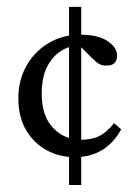

<svg xmlns="http://www.w3.org/2000/svg" viewBox="-20 -441 371 546"><path d="M192.9 5.9Q148.9 5.9 112.5 -13.9Q76.2 -33.7 54.2 -71Q32.2 -108.4 32.2 -161.6Q32.2 -213.4 55.4 -254.2Q78.6 -294.9 118.4 -318.6Q158.2 -342.3 208 -342.3Q259.3 -342.3 286.1 -324Q313 -305.7 313 -283.2Q313 -254.4 282.7 -254.4Q270 -254.4 261.7 -259.3Q253.4 -264.2 239.7 -277.8L199.7 -317.9L228 -309.6Q196.3 -315.9 166.7 -303.2Q137.2 -290.5 117.9 -258.3Q98.6 -226.1 98.6 -174.8Q98.6 -111.3 130.9 -77.4Q163.1 -43.5 210.4 -43.5Q241.2 -43.5 262.9 -54.4Q284.7 -65.4 304.2 -90.8L324.7 -73.2Q280.8 5.9 192.9 5.9ZM176.3 85V-421.4H210.9V85Z"/></svg>

Font: Lateef Light
Style: Regular
Weight: 300
Designer: SIL International
Foundry: SIL International
Version: Version 4.200